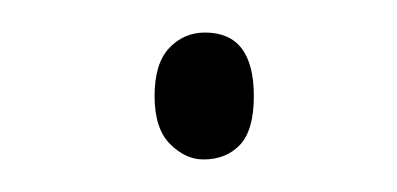

<svg xmlns="http://www.w3.org/2000/svg" viewBox="-20 -671 244 118"><path d="M75 -612Q75 -632 84 -641.5Q93 -651 106 -651Q136 -651 136 -612Q136 -591 127.5 -582Q119 -573 105 -573Q94 -573 84.5 -582.5Q75 -592 75 -612Z"/></svg>

Font: Noto Sans ExtraCondensed Thin
Style: Regular
Weight: 100
Width: 2
Designer: Monotype Design Team
Foundry: Monotype Imaging Inc.
Version: Version 2.013; ttfautohint (v1.8.4.7-5d5b)